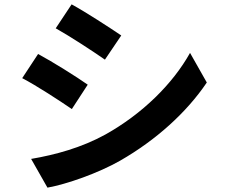

<svg xmlns="http://www.w3.org/2000/svg" viewBox="-20 -812 1040 882"><path d="M309 -792 236 -682C302 -645 406 -577 462 -538L537 -649C484 -685 375 -756 309 -792ZM123 -82 198 50C287 34 430 -16 532 -74C696 -168 837 -295 930 -433L853 -569C773 -426 634 -289 464 -194C355 -134 235 -101 123 -82ZM155 -564 82 -453C149 -418 253 -350 310 -311L383 -423C332 -459 222 -528 155 -564Z"/></svg>

Font: Noto Sans TC
Style: Bold
Weight: 700
Designer: Ryoko NISHIZUKA 西塚涼子 (kana, bopomofo & ideographs); Paul D. Hunt (Latin, Greek & Cyrillic); Sandoll Communications 산돌커뮤니
Foundry: Adobe
Version: Version 2.004;hotconv 1.0.118;makeotfexe 2.5.65603